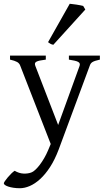

<svg xmlns="http://www.w3.org/2000/svg" viewBox="-43 -747 556 1011"><path d="M482.9 -433.1Q468.3 -429.7 459 -426.8Q449.7 -423.8 443.8 -420.2Q438 -416.5 434.8 -411.9Q431.6 -407.2 429.2 -399.9L266.1 40Q245.6 94.2 220.5 132.8Q195.3 171.4 168.2 196Q141.1 220.7 113.8 232.4Q86.4 244.1 62 244.1Q43.5 244.1 27.8 241.7Q12.2 239.3 1 235.6Q-10.3 231.9 -16.6 227.3Q-22.9 222.7 -22.9 218.3Q-22.9 215.3 -17.1 206.5Q-11.2 197.8 -2.4 187.3Q6.3 176.8 16.4 167Q26.4 157.2 34.2 152.3Q57.6 166 80.8 167Q104 168 122.1 161.1Q130.9 158.2 142.6 147.5Q154.3 136.7 166.3 121.1Q178.2 105.5 189.7 85.7Q201.2 65.9 210 44.9L224.1 11.2L64 -399.9Q59.6 -413.6 46.9 -420.7Q34.2 -427.7 9.8 -433.1V-454.1H198.2V-433.1Q179.2 -430.7 167.2 -428.2Q155.3 -425.8 148.7 -422.1Q142.1 -418.5 141.1 -413.1Q140.1 -407.7 143.1 -399.9L263.2 -88.9L376 -399.9Q378.4 -407.2 376.7 -412.4Q375 -417.5 368.4 -421.1Q361.8 -424.8 349.9 -427.5Q337.9 -430.2 319.8 -433.1V-454.1H482.9ZM237.8 -511.2Q229 -512.7 222.2 -516.6Q215.3 -520.5 210 -524.9L324.2 -727.1Q330.1 -726.6 339.6 -725.3Q349.1 -724.1 359.6 -722.7Q370.1 -721.2 379.9 -719.2Q389.6 -717.3 395 -715.8L406.2 -696.8Z"/></svg>

Font: Noto Serif Devanagari
Style: Bold
Weight: 700
Designer: Monotype Design Team
Foundry: Monotype Imaging Inc.
Version: Version 1.01